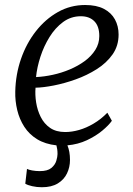

<svg xmlns="http://www.w3.org/2000/svg" viewBox="-20 -586 546 786"><path d="M151.5 180.5Q130.5 180.5 111.8 176.2Q93 172 83.5 166L90.5 105.5Q97 109 111.8 111.8Q126.5 114.5 143 114.5Q174.5 114.5 190 101.8Q205.5 89 210.5 72.2Q215.5 55.5 215.5 44.5Q215.5 34 214.2 25Q213 16 211 9Q165 4 132.2 -16Q99.5 -36 79.5 -67Q59.5 -98 50.5 -135.5Q41.5 -173 42.5 -211.5Q44 -281.5 66 -345Q88 -408.5 126.8 -458Q165.5 -507.5 216.8 -536.5Q268 -565.5 328.5 -565.5Q375 -565.5 405.2 -549.8Q435.5 -534 450.5 -506.5Q465.5 -479 465.5 -444.5Q465.5 -398.5 440.8 -363.2Q416 -328 376 -302.8Q336 -277.5 289.8 -261Q243.5 -244.5 200 -236Q156.5 -227.5 125.5 -227Q123 -198 128 -166.2Q133 -134.5 146.8 -107Q160.5 -79.5 185 -62.5Q209.5 -45.5 247 -45.5Q274.5 -45.5 304 -54Q333.5 -62.5 363.2 -80Q393 -97.5 419.5 -124.5L438 -91.5Q425 -73 398.5 -51Q372 -29 335.8 -12Q299.5 5 256 9Q261 21 263.8 36Q266.5 51 266.5 69Q266.5 98.5 254.2 124Q242 149.5 216.5 165Q191 180.5 151.5 180.5ZM127.5 -270.5Q160.5 -272 196.2 -279.8Q232 -287.5 265.8 -301.8Q299.5 -316 326.8 -336Q354 -356 370.2 -381.8Q386.5 -407.5 386.5 -438.5Q386.5 -478.5 366.2 -499Q346 -519.5 311 -519.5Q270.5 -519.5 238.2 -495.8Q206 -472 182.8 -434.5Q159.5 -397 145.5 -353.8Q131.5 -310.5 127.5 -270.5Z"/></svg>

Font: Merriweather 24pt Light
Style: Italic
Weight: 300
Italic angle: -7.8°
Version: Version 2.101